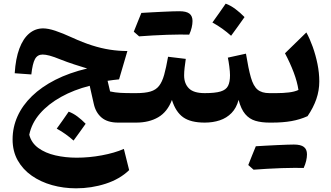

<svg xmlns="http://www.w3.org/2000/svg" viewBox="-20 -666 1800 1043"><path d="M214.3 -511.8Q171.9 -511.8 138.8 -484.2Q105.7 -456.5 85.3 -402.3Q64.9 -348 59.9 -268.1L150.2 -261.6Q156.6 -320.3 170 -345Q183.4 -369.7 211.8 -369.7Q227.5 -369.7 250.3 -363.6Q273.1 -357.4 308.4 -343Q345.4 -328.3 384.7 -315.6Q424 -303 453.7 -293.9Q356.3 -270.8 280.8 -232.5Q205.4 -194.1 153.7 -143.9Q101.9 -93.7 75.2 -34.2Q48.4 25.3 48.4 91.3Q48.4 155.6 76.2 205.1Q104.1 254.6 152.4 288.4Q200.7 322.2 262.8 339.6Q324.8 357 393.1 357Q476.9 357 553.8 332.1Q630.8 307.2 681.6 258.1L652.9 143Q601.8 165.1 533.2 177.8Q464.6 190.6 396.4 190.6Q335.6 190.6 280.9 178.1Q226.2 165.5 188.2 137.9Q150.2 110.3 139 65.9Q151.8 3.1 197 -49Q242.2 -101 311.9 -139.6Q381.5 -178.3 467.3 -199.9L489.3 -102.4Q499.6 -54.7 531.8 -27.3Q564.1 0 621.6 0H719.6V-160.1H698Q663 -160.1 634.2 -161.6Q605.4 -163.2 578.1 -169.3L564.4 -227.1Q579.8 -229.5 595.3 -231.4Q610.8 -233.2 626.8 -234.9L672 -388.8Q624.9 -388.8 577.4 -396.1Q529.9 -403.4 479.9 -419.4Q429.8 -435.3 374.3 -460.8Q319 -486.2 280.2 -499Q241.5 -511.8 214.3 -511.8ZM353.1 -59.4Q337.3 -36.4 321.3 -13.5Q305.3 9.4 288.2 32.8Q314 46.9 336.7 63.3Q359.4 79.6 379.6 97.6Q396.8 74.3 413.1 51.5Q429.5 28.7 445.3 6.3Q423.7 -15.9 400.7 -33.1Q377.7 -50.3 353.1 -59.4Z M953.4 -478.3Q968.5 -478.3 978.7 -478.2Q988.8 -478 995.7 -478Q1002.5 -478 1007.8 -477.8Q1016.9 -497.3 1021.3 -516.4Q1025.8 -535.4 1025.8 -551.9Q1025.8 -579.2 1008.9 -592.1Q992.1 -605 954.5 -605Q912.9 -587 871.3 -568.3Q829.8 -549.7 788.7 -531.1Q747.6 -512.6 706.8 -493.8Q714.4 -487.4 721.7 -480.9Q729 -474.4 735.7 -468.5Q770 -471.1 809.9 -473.4Q849.8 -475.7 887.6 -477Q925.5 -478.3 953.4 -478.3ZM735.7 -468.5Q772.3 -490.9 808.8 -513.4Q845.3 -535.8 881.7 -558.8Q918.1 -581.9 954.5 -605Q941.4 -605 917.5 -604.3Q893.7 -603.5 864.2 -602.1Q834.8 -600.7 804.4 -599.1Q773.9 -597.6 747.9 -595.8Q737.5 -570.5 727.4 -545.3Q717.2 -520 706.8 -493.8Q714.4 -487.4 721.7 -480.9Q729 -474.4 735.7 -468.5ZM719.7 0Q789.8 0 839.6 -29.1Q889.3 -58.1 914 -123.2Q934.2 -58 975 -29Q1015.8 0 1091.9 0H1092.4V-160.1H1091.9Q1031.6 -160.1 1005.9 -186.3Q980.2 -212.4 980.2 -256.2Q980.2 -275.2 982.8 -298Q985.4 -320.8 989.2 -346.1L893 -357.7Q882.5 -298.2 871.8 -259.7Q861.1 -221.2 844 -199.4Q827 -177.7 797.5 -168.9Q768 -160.1 719.7 -160.1Q710 -160.1 705.1 -152.1Q700.2 -144.2 700.2 -123.7V-36.4Q700.2 -15.9 705.1 -8Q710 0 719.7 0Z M1206 -646.2Q1188.4 -620.6 1170.6 -595.2Q1152.8 -569.7 1133.9 -543.8Q1162.5 -528 1187.8 -509.9Q1213 -491.8 1235.4 -471.7Q1254.5 -497.7 1272.7 -523Q1290.8 -548.3 1308.4 -573.2Q1284.4 -597.8 1258.8 -616.9Q1233.2 -636.1 1206 -646.2ZM1092.3 0Q1136.9 0 1174.1 -12.5Q1211.3 -24.9 1237.8 -52.1Q1264.3 -79.2 1276.1 -123.4Q1289.3 -72.9 1312.1 -46.1Q1334.8 -19.4 1367.6 -9.7Q1400.4 0 1443.4 0H1443.9V-160.1H1443.4Q1402.1 -160.1 1379.2 -179.2Q1356.3 -198.3 1342.9 -245.2Q1329.5 -292 1316.1 -374.5L1217.7 -352.9Q1221.8 -335 1225.6 -305.5Q1229.5 -276.1 1229.5 -257.1Q1229.5 -220.6 1218.7 -199.3Q1207.9 -178 1178.4 -169.1Q1148.9 -160.1 1092.3 -160.1Q1082.5 -160.1 1077.7 -152.1Q1072.8 -144.2 1072.8 -123.7V-36.4Q1072.8 -15.9 1077.7 -8Q1082.5 0 1092.3 0Z M1575.2 246Q1590.3 246 1600.5 246.1Q1610.6 246.3 1617.4 246.3Q1624.3 246.3 1629.6 246.5Q1638.7 227 1643.1 207.9Q1647.6 188.8 1647.6 172.4Q1647.6 145.1 1630.7 132.2Q1613.9 119.2 1576.3 119.2Q1534.7 137.3 1493.1 156Q1451.5 174.6 1410.5 193.2Q1369.4 211.7 1328.6 230.5Q1336.1 236.9 1343.4 243.4Q1350.7 249.9 1357.5 255.8Q1391.8 253.2 1431.7 250.9Q1471.6 248.6 1509.4 247.3Q1547.3 246 1575.2 246ZM1357.5 255.8Q1394.1 233.4 1430.6 210.9Q1467.1 188.5 1503.5 165.5Q1539.9 142.4 1576.3 119.2Q1563.2 119.2 1539.3 120Q1515.4 120.8 1486 122.2Q1456.6 123.6 1426.1 125.2Q1395.7 126.7 1369.7 128.5Q1359.3 153.8 1349.1 179Q1339 204.2 1328.6 230.5Q1336.1 236.9 1343.4 243.4Q1350.7 249.9 1357.5 255.8ZM1443.8 0H1458.8Q1517 0 1563.2 -8.2Q1609.3 -16.3 1650.8 -35Q1682.3 -81.1 1698.4 -127.6Q1714.5 -174.1 1714.5 -223.8Q1714.5 -269.6 1704.7 -318.2Q1694.8 -366.9 1678.8 -411.7Q1662.8 -456.4 1644.2 -489.8L1528.1 -376.6Q1556 -324.1 1575.4 -272.8Q1594.8 -221.4 1601.2 -177.4Q1580.7 -167.6 1549.3 -163.9Q1517.9 -160.1 1481.4 -160.1H1443.8Q1434.1 -160.1 1429.2 -152.1Q1424.4 -144.2 1424.4 -123.7V-36.4Q1424.4 -15.9 1429.2 -8Q1434.1 0 1443.8 0Z"/></svg>

Font: Pinar-VF-FD
Style: Regular
Weight: 300
Designer: Amin Abedi
Version: Version 3.0